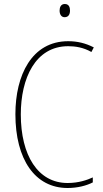

<svg xmlns="http://www.w3.org/2000/svg" viewBox="-20 -930 515 960"><path d="M304 -910C284 -910 278 -893 278 -877C278 -859 286 -844 303 -844C322 -844 330 -858 330 -877C330 -893 325 -910 304 -910ZM321 -699C356 -699 397 -693 437 -670L449 -693C408 -714 367 -724 321 -724C139 -724 57 -554 57 -359C57 -133 155 10 318 10C368 10 413 -2 444 -18V-43C416 -30 373 -15 318 -15C169 -15 84 -154 84 -358C84 -537 156 -699 321 -699Z"/></svg>

Font: Noto Sans Kannada Condensed Thin
Style: Regular
Weight: 100
Width: 3
Designer: Jelle Bosma - Monotype Design Team
Foundry: Monotype Imaging Inc.
Version: Version 2.005